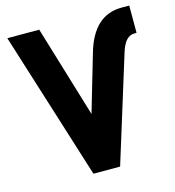

<svg xmlns="http://www.w3.org/2000/svg" viewBox="-106 -800 812 890"><g transform="rotate(-15 300.0 -355.0)"><path d="M233 0 10 -710H163L296 -270L376 -543Q424 -710 558 -710H595V-579H585Q562 -579 545.5 -561Q529 -543 517 -503L361 0Z"/></g></svg>

Font: Geist Mono Black
Style: Regular
Weight: 900
Monospace: yes
Designer: Basement.studio, Andrés Briganti, Mateo Zaragoza
Foundry: Basement.studio, Vercel, Andrés Briganti, Guido Ferreyra, Mateo Zaragoza
Version: Version 1.500; ttfautohint (v1.8.4.7-5d5b)